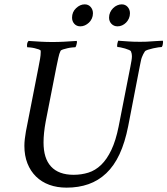

<svg xmlns="http://www.w3.org/2000/svg" viewBox="-20 -858 769 882"><path d="M221 -665Q194 -665 167 -666.5Q140 -668 111 -670Q109 -668 107 -664Q105 -660 104.5 -655.5Q104 -651 104 -647Q104 -643 105 -641Q109 -641 119 -640Q129 -639 139.5 -636.5Q150 -634 158.5 -631Q167 -628 167 -624Q167 -623 167 -620.5Q167 -618 167 -617Q167 -605 164 -587.5Q161 -570 157 -550L99 -254Q96 -237 94 -220Q92 -203 92 -188Q92 -143 106 -107.5Q120 -72 145.5 -47Q171 -22 206.5 -9Q242 4 286 4Q341 4 386.5 -12Q432 -28 468 -62Q504 -96 529 -149.5Q554 -203 569 -279L622 -553Q625 -567 627 -577.5Q629 -588 632 -595.5Q635 -603 638 -609Q641 -615 645 -621Q648 -626 659.5 -629.5Q671 -633 683.5 -636Q696 -639 707.5 -640.5Q719 -642 723 -642Q726 -646 727 -650.5Q728 -655 728.5 -659Q729 -663 729 -666Q729 -669 728 -671Q712 -670 699.5 -669.5Q687 -669 676 -668Q665 -667 653 -666.5Q641 -666 624 -666Q593 -666 572 -667.5Q551 -669 523 -671Q522 -669 521 -665Q520 -661 519 -657Q518 -653 518 -649Q518 -645 519 -642Q525 -642 535 -640Q545 -638 555 -635Q565 -632 573 -628.5Q581 -625 582 -621Q584 -616 585 -611Q586 -606 586 -600Q586 -591 584 -579.5Q582 -568 579 -552L525 -277Q512 -212 491.5 -169Q471 -126 444.5 -100.5Q418 -75 386 -65Q354 -55 318 -55Q284 -55 258 -64.5Q232 -74 214.5 -93Q197 -112 188.5 -139.5Q180 -167 180 -204Q180 -225 182.5 -249Q185 -273 190 -300L239 -550Q244 -573 248 -592.5Q252 -612 258 -624Q260 -628 269.5 -631Q279 -634 290 -636.5Q301 -639 311.5 -640Q322 -641 326 -641Q328 -643 329.5 -647Q331 -651 332 -655.5Q333 -660 333.5 -664Q334 -668 332 -670Q303 -668 275.5 -666.5Q248 -665 221 -665ZM481 -777Q481 -760 492 -748.5Q503 -737 520 -737Q531 -737 541 -741.5Q551 -746 559 -754Q567 -762 572 -773Q577 -784 577 -797Q577 -814 566.5 -826Q556 -838 539 -838Q529 -838 518.5 -833.5Q508 -829 499.5 -820.5Q491 -812 486 -801Q481 -790 481 -777ZM311 -777Q311 -760 321.5 -748.5Q332 -737 349 -737Q360 -737 370 -741.5Q380 -746 388.5 -754Q397 -762 402 -773Q407 -784 407 -797Q407 -814 396.5 -826Q386 -838 369 -838Q348 -838 329.5 -820.5Q311 -803 311 -777Z"/></svg>

Font: Vermiglione
Style: Italic
Weight: 400
Italic angle: -11°
Version: Version 1.105